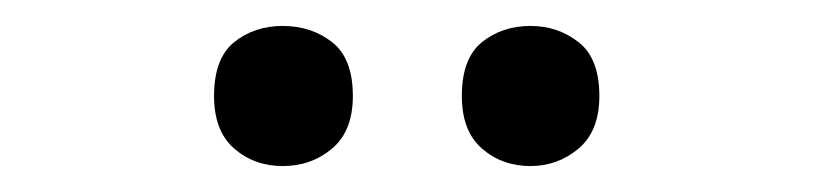

<svg xmlns="http://www.w3.org/2000/svg" viewBox="-20 -756 628 148"><path d="M145 -682Q145 -711 160.5 -723.5Q176 -736 198 -736Q220 -736 236 -723.5Q252 -711 252 -682Q252 -655 236 -641.5Q220 -628 198 -628Q176 -628 160.5 -641.5Q145 -655 145 -682ZM336 -682Q336 -711 351.5 -723.5Q367 -736 389 -736Q410 -736 426 -723.5Q442 -711 442 -682Q442 -655 426 -641.5Q410 -628 389 -628Q367 -628 351.5 -641.5Q336 -655 336 -682Z"/></svg>

Font: Noto Sans Gurmukhi Medium
Style: Regular
Weight: 500
Designer: Jelle Bosma - Monotype Design Team
Foundry: Monotype Imaging Inc.
Version: Version 2.004; ttfautohint (v1.8.4.7-5d5b)